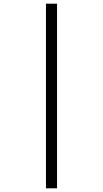

<svg xmlns="http://www.w3.org/2000/svg" viewBox="-20 -780 559 1040"><path d="M229 240H289V-760H229Z"/></svg>

Font: Noto Serif SemiCondensed Medium
Style: Regular
Weight: 500
Width: 4
Designer: Monotype Design Team
Foundry: Monotype Imaging Inc.
Version: Version 2.014